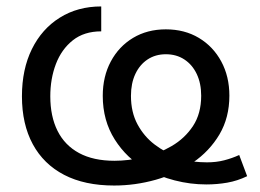

<svg xmlns="http://www.w3.org/2000/svg" viewBox="-20 -570 815 602"><path d="M337.9 11.7Q245.6 11.7 181.2 -21.7Q116.7 -55.2 82.8 -117.9Q48.8 -180.7 48.8 -268.1Q48.8 -353 80.1 -416.3Q111.3 -479.5 167.5 -514.6Q223.6 -549.8 297.4 -549.8V-471.7Q243.7 -471.7 208.3 -443.6Q172.9 -415.5 155.3 -369.4Q137.7 -323.2 137.7 -268.1Q137.7 -205.1 160.4 -159.7Q183.1 -114.3 228 -90.1Q272.9 -65.9 338.9 -65.9Q382.3 -65.9 429.7 -76.9Q477.1 -87.9 518.3 -112.1Q559.6 -136.2 585.2 -175Q610.8 -213.9 610.8 -270Q610.8 -308.6 596.9 -337.9Q583 -367.2 558.1 -383.5Q533.2 -399.9 500 -399.9Q467.3 -399.9 442.6 -383.5Q418 -367.2 404.3 -337.9Q390.6 -308.6 390.6 -269.5Q390.6 -218.3 411.1 -180.2Q431.6 -142.1 464.8 -116.9Q498 -91.8 536.1 -77.6Q559.6 -66.4 584.2 -63.7Q608.9 -61 628.9 -61Q658.2 -61 682.9 -67.4Q707.5 -73.7 730 -84L754.9 -17.6Q724.6 -2.9 692.6 2.7Q660.6 8.3 627 8.3Q576.7 8.3 527.6 -4.4Q478.5 -17.1 437 -40Q377.4 -73.2 339.8 -132.6Q302.2 -191.9 302.2 -269.5Q302.2 -330.1 327.4 -377.2Q352.5 -424.3 397.2 -451.2Q441.9 -478 500 -478Q558.6 -478 603.5 -451.2Q648.4 -424.3 673.8 -377.2Q699.2 -330.1 699.2 -270Q699.2 -201.2 668 -148.4Q636.7 -95.7 584.5 -60.1Q532.2 -24.4 468 -6.3Q403.8 11.7 337.9 11.7Z"/></svg>

Font: Inter 16pt
Style: Regular
Weight: 400
Version: Version 4.001;git-66647c0bb